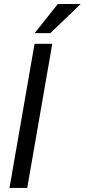

<svg xmlns="http://www.w3.org/2000/svg" viewBox="-20 -927 418 947"><path d="M114.3 0H26.9L150.4 -710.9H237.8ZM265.1 -907.2H377.9L228.5 -763.7H150.9Z"/></svg>

Font: TypoPRO Roboto
Style: Italic
Weight: 400
Italic angle: -12°
Designer: Google
Version: Version 2.136; 2016